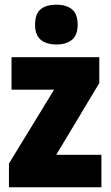

<svg xmlns="http://www.w3.org/2000/svg" viewBox="-20 -796 470 816"><path d="M411 0H18V-101L210 -415H29V-553H402V-443L219 -138H411ZM220 -776Q263 -776 286.5 -756Q310 -736 310 -691Q310 -647 286 -627Q262 -607 220 -607Q177 -607 153 -627Q129 -647 129 -691Q129 -736 152 -756Q175 -776 220 -776Z"/></svg>

Font: Noto Sans Tamil Condensed Black
Style: Regular
Weight: 900
Width: 3
Designer: Jelle Bosma - Monotype Design Team
Foundry: Monotype Imaging Inc.
Version: Version 2.004; ttfautohint (v1.8.4.7-5d5b)